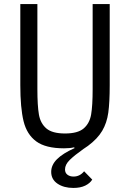

<svg xmlns="http://www.w3.org/2000/svg" viewBox="-20 -718 640 945"><path d="M164 -698V-279Q164 -198 171.5 -154.5Q179 -111 208 -86Q237 -61 300 -61Q363 -61 392 -86Q421 -111 428.5 -154.5Q436 -198 436 -279V-698H520V-299Q520 -214 513 -163.5Q506 -113 483 -74Q460 -35 413 0L391 15Q347 46 323.5 69Q300 92 300 116Q300 133 312 142Q324 151 342 151Q373 151 394 125L434 166Q423 184 399.5 195.5Q376 207 341 207Q294 207 263 186Q232 165 232 128Q232 94 260.5 65.5Q289 37 347 11L345 7Q325 12 295 12Q205 12 158.5 -22Q112 -56 96 -121.5Q80 -187 80 -299V-698Z"/></svg>

Font: iA Writer Mono V
Style: Regular
Weight: 400
Designer: Mike Abbink, Paul van der Laan, Pieter van Rosmalen
Foundry: Bold Monday
Version: Version 2.000